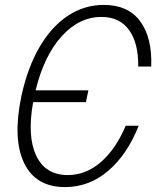

<svg xmlns="http://www.w3.org/2000/svg" viewBox="-20 -746 640 782"><path d="M245 16Q125 16 78 -82.5Q31 -181 67 -354Q92 -470 140.5 -553.5Q189 -637 256 -681.5Q323 -726 403 -726Q501 -726 550.5 -660Q600 -594 596 -475H543Q544 -571 505.5 -624Q467 -677 393 -677Q302 -677 230.5 -597.5Q159 -518 125 -378H340L330 -330H115Q90 -191 127.5 -112Q165 -33 256 -33Q330 -33 391 -86Q452 -139 492 -234H545Q498 -116 420.5 -50Q343 16 245 16Z"/></svg>

Font: Geist Mono ExtraLight
Style: Italic
Weight: 200
Italic angle: -12°
Monospace: yes
Designer: Basement.studio, Andrés Briganti, Mateo Zaragoza
Foundry: Basement.studio, Vercel, Andrés Briganti, Guido Ferreyra, Mateo Zaragoza
Version: Version 1.500; ttfautohint (v1.8.4.7-5d5b)